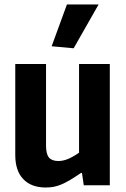

<svg xmlns="http://www.w3.org/2000/svg" viewBox="-20 -825 560 855"><path d="M210 -619 278 -805H419L308 -610ZM184 10Q119 10 83.5 -27.5Q48 -65 48 -134V-540H185V-177Q185 -139 198 -123.5Q211 -108 240 -108Q260 -108 281.5 -116.5Q303 -125 332 -145V-540H469V0H353L345 -55H341Q313 -36 292 -23.5Q271 -11 253 -3.5Q235 4 218.5 7Q202 10 184 10Z"/></svg>

Font: Encode Sans Compressed
Style: Bold
Weight: 700
Designer: Pablo Impallari, Andres Torresi
Foundry: Pablo Impallari, Andres Torresi
Version: Version 1.000; ttfautohint (v1.00) -l 8 -r 50 -G 200 -x 14 -